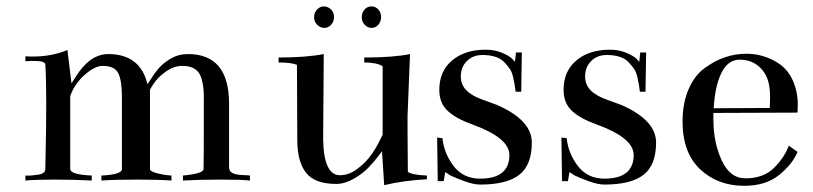

<svg xmlns="http://www.w3.org/2000/svg" viewBox="-20 -566 2550 602"><path d="M319.3 -396.5Q419.9 -396.5 442.4 -301.8Q461.9 -333 476.1 -350.1Q490.2 -367.2 514.6 -381.8Q539.1 -396.5 569.3 -396.5Q698.2 -396.5 698.2 -241.2V-41Q698.2 -28.3 710 -22.9Q721.7 -17.6 740.7 -17.1Q759.8 -16.6 763.7 -15.6V0Q735.4 -2.9 672.9 -2.9Q605.5 -2.9 553.7 0V-15.6Q618.2 -21.5 618.2 -36.1Q619.1 -36.1 619.1 -258.8Q619.1 -312.5 604.5 -335.9Q589.8 -359.4 551.8 -359.4Q524.4 -359.4 499 -340.8Q473.6 -322.3 461.9 -303.7L450.2 -285.2V-36.1Q450.2 -28.3 473.6 -22.5Q497.1 -16.6 517.6 -15.6V0Q476.6 -2.9 411.1 -2.9Q339.8 -2.9 297.9 0V-15.6Q362.3 -18.6 362.3 -36.1V-259.8Q362.3 -314.5 350.6 -336.9Q338.9 -359.4 301.8 -359.4Q277.3 -359.4 245.6 -331.5Q213.9 -303.7 200.2 -264.6V-36.1Q200.2 -18.6 267.6 -15.6V0Q212.9 -2.9 150.4 -2.9Q94.7 -2.9 59.6 0V-15.6Q75.2 -14.6 98.6 -18.1Q122.1 -21.5 122.1 -36.1Q125 -166 125 -239.3Q125 -320.3 122.1 -364.3Q121.1 -375 85.9 -375Q73.2 -375 59.6 -374V-389.6Q70.3 -388.7 82 -388.7Q142.6 -388.7 191.4 -409.2L204.1 -304.7Q212.9 -317.4 220.7 -330.1Q228.5 -342.8 239.3 -355Q250 -367.2 261.2 -376Q272.5 -384.8 287.6 -390.6Q302.7 -396.5 319.3 -396.5Z M853.5 -385.7Q939.5 -385.7 995.1 -396.5L993.2 -128.9Q995.1 -16.6 1045.9 -16.6Q1074.2 -16.6 1100.6 -36.6Q1127 -56.6 1143.6 -80.1Q1160.2 -103.5 1169.9 -124L1179.7 -143.6V-358.4Q1161.1 -370.1 1122.1 -370.1V-385.7Q1213.9 -385.7 1265.6 -396.5L1257.8 -202.1Q1257.8 -180.7 1257.8 -153.3L1258.8 -27.3Q1270.5 -17.6 1318.4 -15.6V-3.9Q1244.1 0 1184.6 14.6L1177.7 -91.8L1166 -76.2Q1154.3 -60.5 1135.7 -41Q1117.2 -21.5 1088.9 -5.4Q1060.5 10.7 1034.2 10.7Q966.8 10.7 939.5 -24.4Q912.1 -59.6 912.1 -127L911.1 -362.3Q895.5 -370.1 853.5 -370.1ZM964.8 -511.7Q964.8 -526.4 974.1 -536.1Q983.4 -545.9 995.1 -545.9Q1007.8 -545.9 1017.6 -536.6Q1027.3 -527.3 1027.3 -512.7Q1027.3 -498 1018.1 -488.3Q1008.8 -478.5 997.1 -478.5Q984.4 -478.5 974.6 -488.3Q964.8 -498 964.8 -511.7ZM1114.3 -511.7Q1114.3 -526.4 1123 -536.1Q1131.8 -545.9 1144.5 -545.9Q1157.2 -545.9 1166 -536.6Q1174.8 -527.3 1174.8 -512.7Q1174.8 -498 1166 -488.3Q1157.2 -478.5 1145.5 -478.5Q1132.8 -478.5 1123.5 -488.3Q1114.3 -498 1114.3 -511.7Z M1485.4 12.7Q1465.8 12.7 1438.5 2.9Q1411.1 -6.8 1392.6 -15.6L1376 -26.4L1371.1 2H1352.5L1350.6 -134.8L1367.2 -132.8Q1372.1 -85 1402.3 -45.4Q1432.6 -5.9 1485.4 -5.9Q1577.1 -5.9 1577.1 -80.1Q1577.1 -133.8 1460.9 -175.8Q1411.1 -193.4 1384.3 -217.8Q1357.4 -242.2 1357.4 -284.2Q1357.4 -342.8 1397.5 -376.5Q1437.5 -410.2 1502.9 -410.2Q1531.2 -410.2 1554.2 -400.4Q1577.1 -390.6 1585.9 -381.8L1594.7 -372.1L1597.7 -401.4H1616.2L1614.3 -278.3H1596.7Q1594.7 -292 1593.8 -299.3Q1592.8 -306.6 1588.9 -323.7Q1585 -340.8 1578.1 -350.6Q1571.3 -360.4 1560.5 -371.6Q1549.8 -382.8 1532.2 -388.2Q1514.6 -393.6 1493.2 -393.6Q1462.9 -393.6 1443.8 -374.5Q1424.8 -355.5 1424.8 -326.2Q1424.8 -309.6 1432.1 -296.4Q1439.5 -283.2 1452.6 -273.9Q1465.8 -264.6 1478.5 -259.3Q1491.2 -253.9 1510.7 -247.1Q1530.3 -240.2 1540 -236.3Q1647.5 -188.5 1647.5 -119.1Q1647.5 -48.8 1608.4 -18.1Q1569.3 12.7 1485.4 12.7Z M1875 12.7Q1855.5 12.7 1828.1 2.9Q1800.8 -6.8 1782.2 -15.6L1765.6 -26.4L1760.7 2H1742.2L1740.2 -134.8L1756.8 -132.8Q1761.7 -85 1792 -45.4Q1822.3 -5.9 1875 -5.9Q1966.8 -5.9 1966.8 -80.1Q1966.8 -133.8 1850.6 -175.8Q1800.8 -193.4 1773.9 -217.8Q1747.1 -242.2 1747.1 -284.2Q1747.1 -342.8 1787.1 -376.5Q1827.1 -410.2 1892.6 -410.2Q1920.9 -410.2 1943.8 -400.4Q1966.8 -390.6 1975.6 -381.8L1984.4 -372.1L1987.3 -401.4H2005.9L2003.9 -278.3H1986.3Q1984.4 -292 1983.4 -299.3Q1982.4 -306.6 1978.5 -323.7Q1974.6 -340.8 1967.8 -350.6Q1960.9 -360.4 1950.2 -371.6Q1939.5 -382.8 1921.9 -388.2Q1904.3 -393.6 1882.8 -393.6Q1852.5 -393.6 1833.5 -374.5Q1814.5 -355.5 1814.5 -326.2Q1814.5 -309.6 1821.8 -296.4Q1829.1 -283.2 1842.3 -273.9Q1855.5 -264.6 1868.2 -259.3Q1880.9 -253.9 1900.4 -247.1Q1919.9 -240.2 1929.7 -236.3Q2037.1 -188.5 2037.1 -119.1Q2037.1 -48.8 1998 -18.1Q1959 12.7 1875 12.7Z M2217.8 -226.6 2393.6 -227.5Q2394.5 -244.1 2394.5 -258.8Q2394.5 -289.1 2389.6 -307.6Q2381.8 -338.9 2357.9 -358.9Q2334 -378.9 2298.8 -378.9Q2262.7 -378.9 2242.2 -337.9Q2221.7 -296.9 2217.8 -226.6ZM2216.8 -211.9V-190.4Q2216.8 -120.1 2242.7 -63.5Q2268.6 -6.8 2317.4 -6.8Q2374 -6.8 2407.2 -40Q2440.4 -73.2 2453.1 -109.4L2480.5 -89.8Q2465.8 -52.7 2423.8 -18.1Q2381.8 16.6 2313.5 16.6Q2230.5 16.6 2175.3 -35.2Q2120.1 -86.9 2120.1 -185.5Q2120.1 -243.2 2139.2 -286.6Q2158.2 -330.1 2189.9 -353Q2221.7 -376 2253.9 -386.7Q2286.1 -397.5 2320.3 -397.5Q2373 -397.5 2418.5 -369.1Q2463.9 -340.8 2477.5 -277.3Q2481.4 -257.8 2481.4 -238.3Q2481.4 -227.5 2480.5 -212.9Z"/></svg>

Font: Bentham
Style: Regular
Weight: 400
Version: Version 002.002